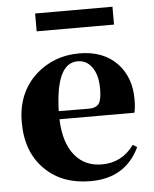

<svg xmlns="http://www.w3.org/2000/svg" viewBox="-54 -806 695 868"><g transform="rotate(-5 293.0 -371.5)"><path d="M489 -679H138V-760H489ZM342 -310Q376 -310 389 -329Q401 -347 401 -395Q401 -459 375 -494Q351 -528 310 -528Q212 -528 206 -311ZM545 -118Q481 17 322 17Q195 17 117 -59Q35 -138 35 -275Q35 -409 124 -490Q206 -563 321 -563Q430 -563 493 -497Q552 -434 552 -335Q552 -297 546 -274H206Q210 -163 260 -106Q305 -54 380 -54Q471 -54 526 -130Z"/></g></svg>

Font: Source Han Serif CN Heavy
Style: Regular
Weight: 900
Designer: Ryoko NISHIZUKA  (kana & ideographs); Frank Grießhammer (Latin, Greek & Cyrillic); Wenlong ZHANG  (bopomofo); Sandoll Co
Foundry: Adobe Systems Incorporated
Version: Version 1.000;PS 1;hotconv 16.6.53;makeotf.lib2.5.65590